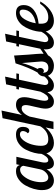

<svg xmlns="http://www.w3.org/2000/svg" viewBox="900 -1640 746 2587"><g transform="rotate(-90 1273.5 -347.0)"><path d="M5 -155Q5 -208 22 -267Q39 -326 69.5 -380Q100 -434 150.5 -469.5Q201 -505 261 -505Q330 -505 343 -452L353 -500H454L381 -160Q376 -140 376 -115Q376 -70 407 -70Q456 -70 502 -179H539Q516 -120 491.5 -80.5Q467 -41 443.5 -23.5Q420 -6 402.5 0Q385 6 365 6Q292 6 285 -92Q261 -49 220 -21.5Q179 6 133 6Q79 6 42 -33.5Q5 -73 5 -155ZM112 -169Q112 -70 175 -70Q208 -70 242 -102.5Q276 -135 285 -179L333 -406Q330 -424 317 -437Q304 -450 283 -450Q232 -450 191 -399.5Q150 -349 131 -286Q112 -223 112 -169Z M493 -155Q493 -202 507 -258Q521 -314 549.5 -371.5Q578 -429 631 -467Q684 -505 752 -505Q857 -505 857 -410Q857 -374 843 -350Q829 -326 804 -326Q782 -326 771 -347Q783 -355 792 -375Q801 -395 801 -412Q801 -430 789.5 -441Q778 -452 756 -452Q712 -452 675 -404Q638 -356 620 -292Q602 -228 602 -169Q602 -116 622 -93Q642 -70 690 -70Q801 -70 866 -179H900Q858 -100 787.5 -47Q717 6 641 6Q577 6 535 -33.5Q493 -73 493 -155Z M827 0 974 -686 1077 -700 1018 -425Q1077 -505 1154 -505Q1257 -505 1257 -392Q1257 -346 1233 -252Q1209 -158 1209 -119Q1209 -70 1239 -70Q1286 -70 1333 -179H1370Q1347 -119 1322.5 -79.5Q1298 -40 1275 -23Q1252 -6 1235 0Q1218 6 1199 6Q1150 6 1126.5 -25Q1103 -56 1103 -107Q1103 -153 1127 -247Q1151 -341 1151 -374Q1151 -429 1107 -429Q1043 -429 996 -322L927 0Z M1323 -106Q1323 -134 1332 -179L1393 -465H1360L1367 -500H1400L1430 -638L1534 -652L1501 -500H1578L1571 -465H1493L1428 -160Q1421 -122 1421 -117Q1421 -70 1459 -70Q1486 -70 1515 -99Q1544 -128 1569 -179H1606Q1519 6 1417 6Q1323 6 1323 -106Z M1537 -122Q1537 -155 1552.5 -179.5Q1568 -204 1590 -215Q1657 -333 1713 -511L1818 -531Q1824 -422 1830 -342.5Q1836 -263 1839.5 -228Q1843 -193 1843 -167Q1843 -153 1841 -133Q1875 -152 1911 -179H1953Q1900 -121 1821 -73Q1799 -33 1760.5 -13.5Q1722 6 1683 6Q1612 6 1574.5 -32.5Q1537 -71 1537 -122ZM1586 -143Q1586 -69 1651 -69Q1738 -69 1738 -166Q1738 -191 1730.5 -261.5Q1723 -332 1717 -424Q1692 -323 1637 -212Q1651 -202 1651 -179Q1651 -156 1638.5 -142.5Q1626 -129 1610 -129Q1594 -129 1586 -143Z M1901 -106Q1901 -134 1910 -179L1971 -465H1938L1945 -500H1978L2008 -638L2112 -652L2079 -500H2156L2149 -465H2071L2006 -160Q1999 -122 1999 -117Q1999 -70 2037 -70Q2064 -70 2093 -99Q2122 -128 2147 -179H2184Q2097 6 1995 6Q1901 6 1901 -106Z M2138 -154Q2138 -190 2146.5 -234Q2155 -278 2174.5 -326.5Q2194 -375 2222 -414Q2250 -453 2294.5 -479Q2339 -505 2391 -505Q2498 -505 2498 -402Q2498 -318 2431.5 -265Q2365 -212 2248 -200Q2247 -189 2247 -169Q2247 -117 2267 -93.5Q2287 -70 2334 -70Q2442 -70 2515 -179H2547Q2505 -101 2434 -47.5Q2363 6 2286 6Q2223 6 2180.5 -33.5Q2138 -73 2138 -154ZM2253 -239Q2337 -252 2387 -298.5Q2437 -345 2437 -412Q2437 -456 2400 -456Q2348 -456 2308 -390.5Q2268 -325 2253 -239Z"/></g></svg>

Font: Lobster Two
Style: Italic
Weight: 400
Designer: Pablo Impallari
Foundry: Pablo Impallari. www.impallari.com
Version: Version 1.006